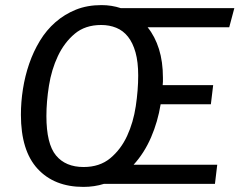

<svg xmlns="http://www.w3.org/2000/svg" viewBox="-20 -721 947 753"><path d="M619 -416V-401Q619 -394 618 -387H816L807 -312H610Q599 -244 572.5 -182.5Q546 -121 504 -75H832L823 0H388Q350 12 307 12Q193 12 127.5 -59Q62 -130 62 -271Q62 -321 70 -372Q78 -423 94.5 -471Q111 -519 136.5 -561Q162 -603 197.5 -634Q233 -665 277.5 -683Q322 -701 378 -701Q418 -701 454 -689H899L879 -614H559Q588 -578 603.5 -528.5Q619 -479 619 -416ZM308 -66Q371 -66 412.5 -100.5Q454 -135 478.5 -188Q503 -241 512.5 -304.5Q522 -368 522 -425Q522 -478 511.5 -515.5Q501 -553 482 -577Q463 -601 436 -612Q409 -623 377 -623Q314 -623 273 -588.5Q232 -554 207 -501Q182 -448 172 -385Q162 -322 162 -266Q162 -157 199.5 -111.5Q237 -66 308 -66Z"/></svg>

Font: Yekcdsyqcyvpieeyorgstswgcgt
Style: Regular
Weight: 400
Italic angle: -8°
Designer: Carrois Corporate & Edenspiekermann
Foundry: Carrois Corporate GbR & Edenspiekermann AG
Version: Version 2.001